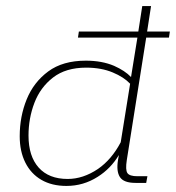

<svg xmlns="http://www.w3.org/2000/svg" viewBox="-20 -603 580 633"><path d="M237 -479 240 -499H436L449 -583H478L465 -499H540L537 -479H462L398 -75Q393 -43 400 -32.5Q407 -22 433 -22H466L462 0H427Q388 0 375.5 -19Q363 -38 369 -75L372 -92Q345 -47 302 -20Q255 10 199 10Q151 10 116.5 -10Q82 -30 63.5 -67Q45 -104 45 -154Q45 -219 68 -275.5Q91 -332 139 -367.5Q187 -403 263 -403Q316 -403 356 -386Q392 -370 412 -349L433 -479ZM74 -156Q74 -88 107.5 -50.5Q141 -13 203 -13Q254 -13 303 -46Q348 -77 378 -134L409 -327Q388 -349 352 -364Q314 -380 264 -380Q197 -380 155 -347.5Q113 -315 93.5 -264Q74 -213 74 -156Z"/></svg>

Font: Rokkitt SemiBold Thin
Style: Italic
Weight: 250
Italic angle: -9°
Version: Version 3.103